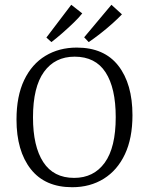

<svg xmlns="http://www.w3.org/2000/svg" viewBox="-20 -775 623 803"><path d="M282 8Q168 8 108.5 -68Q49 -144 49 -275Q49 -373 81 -440Q113 -507 170 -541.5Q227 -576 301 -576Q416 -576 475 -500Q534 -424 534 -293Q534 -197 502.5 -130Q471 -63 414 -27.5Q357 8 282 8ZM292 -538Q210 -538 164 -474.5Q118 -411 118 -284Q118 -163 161 -97Q204 -31 290 -31Q372 -31 418 -94.5Q464 -158 464 -285Q464 -407 421.5 -472.5Q379 -538 292 -538ZM174 -618 278 -755 324 -719Q310 -701 287 -679Q264 -657 239.5 -635.5Q215 -614 195 -599ZM332 -619 446 -755 490 -715Q475 -699 450.5 -677Q426 -655 399 -634Q372 -613 351 -599Z"/></svg>

Font: Yrsa Light
Style: Regular
Weight: 300
Designer: Anna Giedrys (Yrsa+Rasa design), David Brezina (Yrsa art-direction, Rasa art-direction, design)
Foundry: Rosetta Type Foundry
Version: Version 2.004